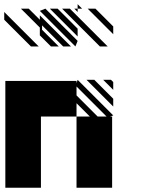

<svg xmlns="http://www.w3.org/2000/svg" viewBox="-25 -879 712 899"><path d="M505.2 -458.3 458.3 -505.2H494.8L505.2 -494.8ZM505.2 -380.2 380.2 -505.2H416.7L505.2 -416.7ZM505.2 -718.8 385.4 -838.5H421.9L505.2 -755.2ZM338.5 -822.9 322.9 -838.5H338.5ZM338.5 -708.3 208.3 -838.5H244.8L338.5 -744.8ZM328.1 -661.5 161.5 -828.1 187.5 -838.5 338.5 -687.5ZM213.5 -661.5 161.5 -713.5V-750L72.9 -838.5H109.4L161.5 -786.5V-807.3L307.3 -661.5H270.8L171.9 -760.4V-739.6L250 -661.5ZM119.8 -661.5 -5.2 -786.5V-822.9L156.2 -661.5ZM338.5 -838.5H359.4L338.5 -859.4ZM302.1 -838.5 479.2 -661.5H442.7L338.5 -765.6Q333.3 -770.8 328.1 -776L265.6 -838.5ZM333.3 0V-333.3H395.8L333.3 -395.8V-333.3H166.7V0H0V-500H333.3V-489.6L338.5 -505.2L505.2 -338.5L489.6 -333.3H500V0ZM432.3 -333.3H474L333.3 -474V-432.3Z"/></svg>

Font: 0xA000-Monochrome
Style: Monochrome
Weight: 400
Version: Version 0.1